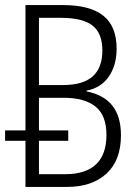

<svg xmlns="http://www.w3.org/2000/svg" viewBox="-20 -734 540 754"><path d="M80 0V-181H0V-222H80V-714H229Q333 -714 385.5 -672.5Q438 -631 438 -543Q438 -478 407.5 -433.5Q377 -389 320 -378V-375Q387 -362 421 -319.5Q455 -277 455 -203Q455 -104 398 -52Q341 0 244 0ZM227 -400Q306 -400 344 -434Q382 -468 382 -536Q382 -603 343.5 -633.5Q305 -664 218 -664H133V-400ZM237 -50Q316 -50 357 -88.5Q398 -127 398 -204Q398 -281 355 -315.5Q312 -350 230 -350H133V-222H248V-181H133V-50Z"/></svg>

Font: Noto Sans Mono ExtraCondensed Light
Style: Regular
Weight: 300
Width: 2
Designer: Monotype Design Team
Foundry: Monotype Imaging Inc.
Version: Version 2.014; ttfautohint (v1.8.4.7-5d5b)